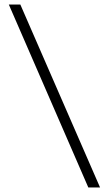

<svg xmlns="http://www.w3.org/2000/svg" viewBox="-20 -790 482 850"><path d="M423 40H371L19 -770H70Z"/></svg>

Font: M PLUS 1 Thin Light
Style: Regular
Weight: 300
Version: Version 1.001